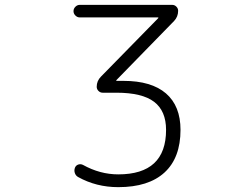

<svg xmlns="http://www.w3.org/2000/svg" viewBox="-20 -565 1040 792"><path d="M308.6 -493.2Q298.8 -493.2 291 -501Q283.2 -508.8 283.2 -519Q283.2 -529.3 291 -537.1Q298.8 -544.9 308.6 -544.9H690.4Q700.2 -544.9 707.5 -537.6Q714.8 -530.3 714.8 -520.5Q714.8 -496.1 698.2 -478.5L460 -234.4Q459 -233.4 459.5 -232.4Q460 -231.4 460.9 -231.4H489.3Q604.5 -231.4 664.6 -179.7Q724.6 -127.9 724.6 -29.3Q724.6 85.9 658.7 146.5Q592.8 207 467.8 207Q377 207 301.8 165Q292 159.2 288.6 148.4Q285.2 137.7 289.1 127Q293 117.2 302.7 113.8Q312.5 110.4 322.3 115.2Q392.6 154.3 467.8 154.3Q665 154.3 665 -29.3Q665 -107.4 615.7 -145Q566.4 -182.6 460 -182.6H403.3Q393.6 -182.6 386.2 -189.9Q378.9 -197.3 378.9 -207Q378.9 -231.4 396.5 -249L632.8 -490.2Q633.8 -491.2 633.3 -492.2Q632.8 -493.2 630.9 -493.2Z"/></svg>

Font: Rounded-L Mgen+ 1m light
Style: Regular
Weight: 200
Designer: [Source Han Sans]
Ryoko NISHIZUKA  (kana & ideographs); Paul D. Hunt (Latin, Greek & Cyrillic); Wenlong ZHANG  (bopomofo
Version: Version 1.059.20150602